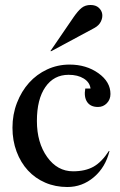

<svg xmlns="http://www.w3.org/2000/svg" viewBox="-20 -740 482 770"><path d="M419 -134Q403 -69 356.5 -29.5Q310 10 250 10Q202 10 161.5 -7.5Q121 -25 92 -56.5Q63 -88 46.5 -132Q30 -176 30 -228Q30 -281 48 -327.5Q66 -374 96.5 -408Q127 -442 169 -461.5Q211 -481 259 -481Q326 -481 374.5 -446.5Q423 -412 423 -363Q423 -341 408.5 -326Q394 -311 373 -311Q343 -311 329.5 -331Q316 -351 322 -385H343Q340 -410 316 -425Q292 -440 255 -440Q196 -440 162 -391Q128 -342 128 -255Q128 -168 169 -110.5Q210 -53 273 -53Q322 -53 355 -71.5Q388 -90 417 -135ZM182 -535H186L359 -628Q377 -638 384.5 -653.5Q392 -669 390 -683.5Q388 -698 376 -709Q364 -720 343 -720Q322 -720 307.5 -708.5Q293 -697 275 -671Z"/></svg>

Font: Redaction
Style: Regular
Weight: 400
Designer: Jeremy Mickel / Forest Young
Foundry: MCKL
Version: Version 2.001; Redaction